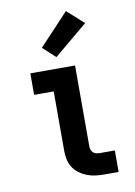

<svg xmlns="http://www.w3.org/2000/svg" viewBox="-87 -831 624 888"><g transform="rotate(-10 225.0 -387.5)"><path d="M329 0Q309 0 288.5 -2.5Q268 -5 249 -12.5Q230 -20 213.5 -32Q197 -44 186 -61Q175 -78 170.5 -98Q166 -118 166 -139V-419H74V-520H284V-139Q284 -130 287.5 -122Q291 -114 297.5 -109Q304 -104 312.5 -102.5Q321 -101 329 -101H397V0ZM206 -573 147 -627 286 -775 364 -705Z"/></g></svg>

Font: Zed Sans Extended
Style: Bold
Weight: 700
Width: 7
Designer: Belleve Invis
Foundry: Belleve Invis
Version: Version 1.0.0; ttfautohint (v1.8.4)